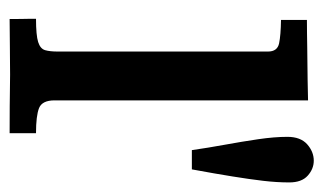

<svg xmlns="http://www.w3.org/2000/svg" viewBox="-160 -528 688 409"><g transform="rotate(90 184.5 -324.0)"><path d="M21 0Q21 -3.4 21 -11Q21 -18.6 20.8 -27.8Q20.5 -37.1 20.5 -44.9Q20.5 -52.7 20.5 -56.2Q55.7 -56.2 70.1 -60.8Q84.5 -65.4 87.4 -75.7Q90.3 -85.9 90.3 -102.5V-550.3Q90.3 -570.3 73 -574Q55.7 -577.6 22.9 -578.1V-633.3Q35.2 -633.3 51.3 -633.5Q67.4 -633.8 83.3 -634Q99.1 -634.3 109.4 -634.3Q129.9 -634.3 150.9 -634.8Q171.9 -635.3 194.3 -635.7V-95.7Q194.3 -69.3 210.7 -62.7Q227.1 -56.2 264.2 -56.2V0Q235.4 0 206.8 -0.2Q178.2 -0.5 139.6 -1Q103 -1 75.9 -0.5Q48.8 0 21 0ZM300.3 -388.2Q295.4 -422.4 288.8 -458.5Q282.2 -494.6 277.1 -529.3Q272 -564 272 -591.8Q272 -619.6 287.8 -633.8Q303.7 -647.9 322.8 -647.9Q340.3 -647.9 354.7 -635Q369.1 -622.1 369.1 -595.7Q369.1 -569.3 365.7 -540.3Q362.3 -511.2 356.4 -474.9Q350.6 -438.5 341.3 -388.2Z"/></g></svg>

Font: Kameron Medium
Style: Regular
Weight: 500
Designer: Vernon Adams
Foundry: Vernon Adams
Version: Version 1.100